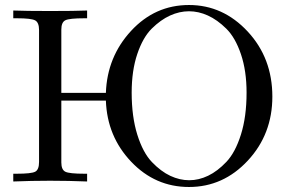

<svg xmlns="http://www.w3.org/2000/svg" viewBox="-20 -725 1165 767"><path d="M33 0V-31H47Q105 -31 120.5 -39Q136 -47 136 -78V-605Q136 -635 120.5 -643.5Q105 -652 48 -652H33V-683Q82 -681 180 -681Q279 -681 328 -683V-652H317Q257 -652 241 -644Q225 -636 225 -607V-354H403Q408 -498 503.5 -601.5Q599 -705 735 -705Q871 -705 969.5 -599Q1068 -493 1068 -339Q1068 -189 970 -83.5Q872 22 735 22Q600 22 504 -79Q408 -180 403 -323H225V-76Q225 -47 241 -39Q257 -31 317 -31H328V0Q254 -3 180 -3Q106 -3 33 0ZM506 -355Q506 -259 528.5 -187Q551 -115 587 -77.5Q623 -40 660.5 -22.5Q698 -5 736 -5Q774 -5 811.5 -23Q849 -41 884.5 -78.5Q920 -116 942.5 -187.5Q965 -259 965 -355Q965 -442 942.5 -508.5Q920 -575 884 -610.5Q848 -646 810.5 -663Q773 -680 735 -680Q697 -680 659.5 -663Q622 -646 586.5 -611Q551 -576 528.5 -509.5Q506 -443 506 -355Z"/></svg>

Font: CMU Serif
Style: Roman
Weight: 500
Version: Version 0.7.0